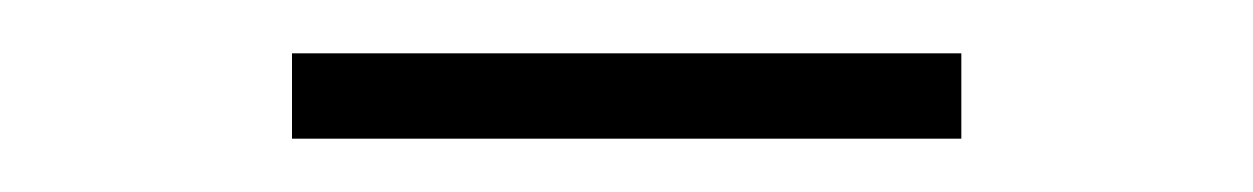

<svg xmlns="http://www.w3.org/2000/svg" viewBox="-20 -316 470 72"><path d="M89.5 -264V-296H340.5V-264Z"/></svg>

Font: Encode Sans SmExp Th
Style: Regular
Weight: 100
Width: 6
Designer: Multiple Designers
Foundry: Impallari Type
Version: Version 3.002; ttfautohint (v1.8.3) -l 8 -r 50 -G 200 -x 14 